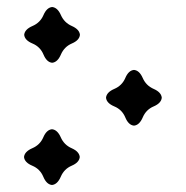

<svg xmlns="http://www.w3.org/2000/svg" viewBox="-20 -503 532 550"><path d="M129.4 -323.2Q113.8 -324.7 104.5 -346.9Q95.2 -369.1 73 -378.4Q50.8 -387.7 49.3 -403.3Q50.8 -418.9 73 -428.5Q95.2 -438 104.5 -459.7Q113.8 -481.4 129.4 -482.9Q145 -481.4 154.5 -459.7Q164.1 -438 185.8 -428.5Q207.5 -418.9 209 -403.3Q207.5 -387.7 185.8 -378.4Q164.1 -369.1 154.5 -346.9Q145 -324.7 129.4 -323.2ZM363.8 -143.1Q348.1 -144.5 338.9 -166.7Q329.6 -189 307.4 -198.2Q285.2 -207.5 283.7 -223.1Q285.2 -238.8 307.4 -248.3Q329.6 -257.8 338.9 -279.5Q348.1 -301.3 363.8 -302.7Q379.4 -301.3 388.9 -279.5Q398.4 -257.8 420.2 -248.3Q441.9 -238.8 443.4 -223.1Q441.9 -207.5 420.2 -198.2Q398.4 -189 388.9 -166.7Q379.4 -144.5 363.8 -143.1ZM128.9 26.9Q113.3 25.4 104 3.2Q94.7 -19 72.5 -28.3Q50.3 -37.6 48.8 -53.2Q50.3 -68.8 72.5 -78.4Q94.7 -87.9 104 -109.6Q113.3 -131.3 128.9 -132.8Q144.5 -131.3 154.1 -109.6Q163.6 -87.9 185.3 -78.4Q207 -68.8 208.5 -53.2Q207 -37.6 185.3 -28.3Q163.6 -19 154.1 3.2Q144.5 25.4 128.9 26.9Z"/></svg>

Font: Kelvinch
Style: Bold
Weight: 700
Designer: Paul James Miller
Foundry: High-Logic / Made with FontCreator
Version: Version 3.501;March 28, 2021;FontCreator 13.0.0.2683 64-bit